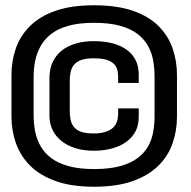

<svg xmlns="http://www.w3.org/2000/svg" viewBox="-20 -699 724 728"><path d="M336.5 9Q423 9 482.8 -12.2Q542.5 -33.5 579.8 -70Q617 -106.5 634 -154.8Q651 -203 651 -256V-415Q651 -468.5 634.2 -516.2Q617.5 -564 580.5 -600.8Q543.5 -637.5 483.5 -658.2Q423.5 -679 336.5 -679Q251 -679 191.2 -658.2Q131.5 -637.5 94.5 -601Q57.5 -564.5 40.5 -516.8Q23.5 -469 23.5 -415V-256Q23.5 -203 40.8 -155Q58 -107 95 -70.2Q132 -33.5 191.8 -12.2Q251.5 9 336.5 9ZM336.5 -58Q280.5 -58 240.5 -69Q200.5 -80 174.8 -99.2Q149 -118.5 134.2 -144.2Q119.5 -170 113.5 -199.8Q107.5 -229.5 107.5 -261V-410Q107.5 -439 113.2 -467.8Q119 -496.5 133 -522.5Q147 -548.5 172.5 -569Q198 -589.5 238.5 -601Q279 -612.5 336.5 -612.5Q396 -612.5 436.5 -601Q477 -589.5 502.5 -569.5Q528 -549.5 542 -523.5Q556 -497.5 561 -468.2Q566 -439 566 -409V-258Q566 -229.5 561.2 -200.8Q556.5 -172 542.8 -146.2Q529 -120.5 503.2 -100.8Q477.5 -81 437 -69.5Q396.5 -58 336.5 -58ZM335.5 -127.5Q373.5 -127.5 405 -136.2Q436.5 -145 459 -161.2Q481.5 -177.5 493.8 -201Q506 -224.5 506 -254.5V-288H428V-269Q428 -259.5 426.2 -248.5Q424.5 -237.5 418.8 -227.5Q413 -217.5 402.8 -210Q392.5 -202.5 375.8 -197.8Q359 -193 334.5 -193Q303.5 -193 285.2 -200.2Q267 -207.5 258.5 -219.8Q250 -232 247.2 -247Q244.5 -262 244.5 -277.5V-394Q244.5 -410 247.5 -425Q250.5 -440 259.5 -452Q268.5 -464 286.8 -471Q305 -478 335.5 -478Q360.5 -478 377.5 -474Q394.5 -470 404.5 -462.8Q414.5 -455.5 419.8 -446.2Q425 -437 426.5 -426.2Q428 -415.5 428 -404.5V-384.5H506V-416.5Q506 -447.5 494.2 -471Q482.5 -494.5 460.2 -510.5Q438 -526.5 406.5 -534.8Q375 -543 335.5 -543Q297.5 -543 266.5 -533.8Q235.5 -524.5 213.5 -506.8Q191.5 -489 179.5 -463Q167.5 -437 167.5 -403.5V-261Q167.5 -230.5 179.5 -206Q191.5 -181.5 213.5 -164Q235.5 -146.5 266.2 -137Q297 -127.5 335.5 -127.5Z"/></svg>

Font: Anybody Thin SemiBold
Style: Regular
Weight: 600
Version: Version 1.113;gftools[0.9.25]